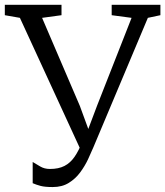

<svg xmlns="http://www.w3.org/2000/svg" viewBox="-29 -763 685 796"><path d="M189.5 12.5Q157.5 12.5 139.5 7.8Q121.5 3 106.5 -3.5V-91.5Q120 -83.5 137.5 -73Q155 -62.5 178 -62.5Q214 -62.5 238.2 -75Q262.5 -87.5 280 -112.8Q297.5 -138 312 -175.5L311 -129.5L53.5 -689L-9 -700V-743H226V-700L145.5 -689L302 -324L349.5 -194.5L324.5 -195L373.5 -325L516.5 -689L434 -700V-743H636V-700L584 -689L358 -152Q349 -130.5 335.8 -102.2Q322.5 -74 303.2 -48Q284 -22 256.2 -4.8Q228.5 12.5 189.5 12.5Z"/></svg>

Font: Merriweather Light
Style: Regular
Weight: 300
Designer: Eben Sorkin
Foundry: Eben Sorkin
Version: Version 2.100